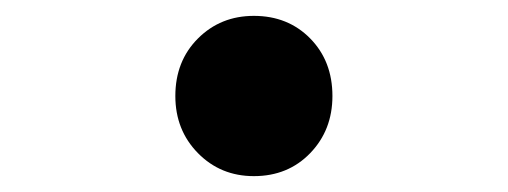

<svg xmlns="http://www.w3.org/2000/svg" viewBox="-20 -538 640 242"><path d="M300 -316Q258 -316 229.5 -345Q201 -374 201 -417Q201 -461 229.5 -489.5Q258 -518 300 -518Q343 -518 371 -489.5Q399 -461 399 -417Q399 -374 371 -345Q343 -316 300 -316Z"/></svg>

Font: Source Code Pro SemiBold
Style: Regular
Weight: 600
Monospace: yes
Designer: Paul D. Hunt, Teo Tuominen
Foundry: Adobe Systems Incorporated
Version: Version 1.018;hotconv 1.0.116;makeotfexe 2.5.65601